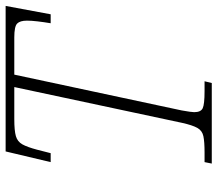

<svg xmlns="http://www.w3.org/2000/svg" viewBox="-64 -690 754 665"><g transform="rotate(-90 312.5 -357.0)"><path d="M79 0 84 -25H118Q154 -25 173.5 -29Q193 -33 202.5 -50Q212 -67 220 -103L344 -684H233Q193 -684 174 -678.5Q155 -673 145.5 -656Q136 -639 127 -605L115 -558H84L121 -714H625L596 -558H565Q569 -582 571.5 -603.5Q574 -625 574 -640Q574 -664 564 -674Q554 -684 516 -684H387L263 -104Q260 -88 258.5 -76.5Q257 -65 257 -61Q257 -38 270.5 -31.5Q284 -25 330 -25H364L358 0Z"/></g></svg>

Font: Noto Serif ExtraLight
Style: Italic
Weight: 200
Italic angle: -12°
Designer: Monotype Design Team
Foundry: Monotype Imaging Inc.
Version: Version 2.014; ttfautohint (v1.8.4.7-5d5b)